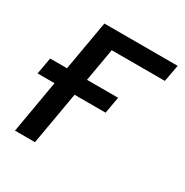

<svg xmlns="http://www.w3.org/2000/svg" viewBox="-142 -633 710 738"><g transform="rotate(30 213.0 -264.0)"><path d="M289.1 -233.9H151.4L110.8 0H22L62.5 -233.9H-12.7L0.5 -307.6H75.2L113.8 -528.3H439L425.3 -453.6H189.5L164.1 -307.6H302.2Z"/></g></svg>

Font: Roboto
Style: Italic
Weight: 400
Italic angle: -12°
Designer: Google
Version: Version 2.134; 2016; ttfautohint (v1.6)